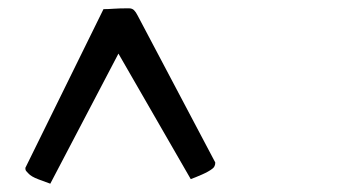

<svg xmlns="http://www.w3.org/2000/svg" viewBox="-20 -713 873 462"><path d="M290 -693Q298 -693 302.5 -688.5Q307 -684 311 -676L498 -322Q498 -312 491 -307Q482 -300 466 -293Q450 -286 439 -282L265 -584L101 -271Q90 -275 72.5 -281.5Q55 -288 48 -296Q44 -300 42.5 -302Q41 -304 41 -309L229 -691Q240 -691 253.5 -692Q267 -693 290 -693Z"/></svg>

Font: Lusitana
Style: Bold
Weight: 700
Designer: Ana Paula Megda
Foundry: Ana Paula Megda
Version: Version 1.000; ttfautohint (v1.1) -l 8 -r 50 -G 200 -x 14 -D